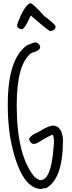

<svg xmlns="http://www.w3.org/2000/svg" viewBox="-20 -1207 462 1240"><path d="M211.9 -933.6Q239.3 -922.9 239.3 -902.3Q239.3 -879.9 183.6 -865.2Q87.9 -795.9 87.9 -527.3Q87.9 -204.1 202.1 -65.4Q228.5 -43.9 241.2 -43.9Q309.6 -43.9 325.2 -248L329.1 -291Q326.2 -336.9 318.4 -336.9Q284.2 -323.2 214.8 -280.3L196.3 -277.3Q179.7 -277.3 168 -305.7Q168 -329.1 235.4 -358.4Q293 -395.5 322.3 -395.5Q377.9 -395.5 386.7 -308.6V-302.7Q386.7 -52.7 278.3 7.8Q249 9.8 249 13.7Q107.4 13.7 44.9 -324.2Q30.3 -425.8 30.3 -512.7V-533.2Q30.3 -828.1 155.3 -915Q198.2 -933.6 211.9 -933.6ZM338.9 -1038.1Q339.8 -1011.7 305.7 -1005.9Q294.9 -1005.9 180.7 -1105.5H177.7Q140.6 -1019.5 121.1 -1018.6H118.2Q90.8 -1022.5 89.8 -1045.9Q135.7 -1172.9 175.8 -1186.5Q190.4 -1187.5 266.6 -1102.5Q324.2 -1061.5 338.9 -1038.1Z"/></svg>

Font: Sue Ellen Francisco
Style: Regular
Weight: 400
Designer: Kimberly Geswein
Foundry: Kimberly Geswein
Version: Version 1.002 2007